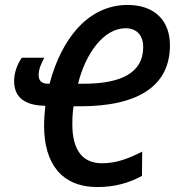

<svg xmlns="http://www.w3.org/2000/svg" viewBox="-20 -745 706 775"><path d="M295 -407C325 -528 398 -631 487 -631C530 -631 558 -604 558 -555C558 -452 471 -407 317 -407ZM373 10C442 10 500 -6 553 -35L554 -133C502 -107 453 -86 392 -86C314 -86 272 -138 272 -243C272 -268 273 -291 277 -316H304C542 -316 666 -401 666 -562C666 -663 603 -725 495 -725C338 -725 229 -592 180 -407H174C146 -407 136 -421 136 -443C136 -466 147 -491 159 -512H68C49 -485 37 -450 37 -418C37 -352 80 -319 163 -318C160 -290 158 -264 158 -237C158 -87 227 10 373 10Z"/></svg>

Font: Noto Sans Display SemiCondensed Medium
Style: Italic
Weight: 500
Width: 4
Italic angle: -12°
Designer: Monotype Design Team
Foundry: Monotype Imaging Inc.
Version: Version 1.900